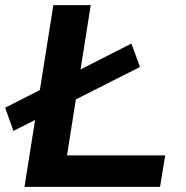

<svg xmlns="http://www.w3.org/2000/svg" viewBox="-28 -725 720 745"><path d="M67 0 179 -705H324L232 -122H613L593 0ZM24 -217 -8 -307 482 -556 515 -465Z"/></svg>

Font: Nunito Sans 7pt SemiExpanded
Style: Bold Italic
Weight: 700
Width: 6
Italic angle: -9°
Designer: Vernon Adams
Foundry: Vernon Adams
Version: Version 3.101;gftools[0.9.27]